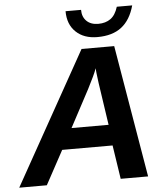

<svg xmlns="http://www.w3.org/2000/svg" viewBox="-80 -942 861 995"><g transform="rotate(-5 350.5 -445.0)"><path d="M218.3 -175.8 123 0H-20.5L363.8 -688H533.7L649.9 0H507.3L480.5 -175.8ZM427.7 -582Q422.9 -566.4 410.6 -540.5Q398.4 -514.6 379.9 -478.5L276.4 -284.2H469.2L436.5 -504.9Q432.1 -538.1 429.9 -557.4Q427.7 -576.7 427.7 -582ZM451.2 -742.2Q381.8 -742.2 340.1 -781.7Q298.3 -821.3 298.3 -890.1H378.9Q378.9 -853.5 401.1 -831.8Q423.3 -810.1 461.9 -810.1Q500 -810.1 525.9 -828.6Q551.8 -847.2 564.9 -890.1H645Q624.5 -815.4 577.1 -778.8Q529.8 -742.2 451.2 -742.2Z"/></g></svg>

Font: Arimo
Style: Italic
Weight: 400
Italic angle: -12°
Designer: Steve Matteson
Foundry: Monotype Imaging Inc.
Version: Version 1.33